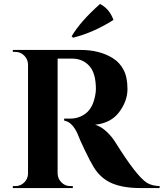

<svg xmlns="http://www.w3.org/2000/svg" viewBox="-20 -953 829 973"><path d="M350 -762 343 -769Q386 -843 487 -933Q535 -908 555 -852Q452 -787 350 -762ZM318 -656H275Q273 -656 272 -656V-73Q273 -47 291.5 -28.5Q310 -10 336 -10H349V0H45V-10H58Q84 -10 102.5 -28Q121 -46 122 -72V-627Q121 -653 102.5 -671.5Q84 -690 58 -690H45V-700H388Q485 -700 552 -658Q586 -637 606 -599.5Q626 -562 626 -501.5Q626 -441 584 -385Q542 -329 462 -321Q492 -312 519 -287Q546 -262 564 -233Q672 -60 724 -27Q750 -11 789 -10V0H691Q606 0 549 -23.5Q492 -47 456 -104Q438 -133 410 -191.5Q382 -250 373 -275Q346 -335 305 -342V-352H336Q381 -352 415.5 -379Q450 -406 462 -467Q466 -488 466 -500Q466 -582 433 -618.5Q400 -655 348 -656Q338 -656 318 -656Z"/></svg>

Font: Cinzel Decorative
Style: Bold
Weight: 700
Version: Version 1.002;PS 001.002;hotconv 1.0.56;makeotf.lib2.0.21325